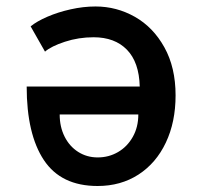

<svg xmlns="http://www.w3.org/2000/svg" viewBox="-20 -584 640 608"><path d="M536 -282Q536 -197.5 505.2 -132.5Q474.5 -67.5 418.5 -31.2Q362.5 5 289 5Q173.5 5 119 -77Q64.5 -159 64.5 -310H422.5Q420.5 -387 382 -426.5Q343.5 -466 276.5 -466Q229 -466 185.5 -451.8Q142 -437.5 122.5 -420.5L77 -500.5Q96.5 -516.5 130 -531Q163.5 -545.5 203.8 -554.5Q244 -563.5 282.5 -563.5Q349 -563.5 407 -530.8Q465 -498 500.5 -434.2Q536 -370.5 536 -282ZM289.5 -85.5Q324.5 -85.5 353.8 -102.5Q383 -119.5 400.5 -150.5Q418 -181.5 418 -221.5H169Q169 -182.5 184.5 -151.5Q200 -120.5 227.5 -103Q255 -85.5 289.5 -85.5Z"/></svg>

Font: JuliaMono SemiBold
Style: Regular
Weight: 600
Monospace: yes
Designer: cormullion
Foundry: corm
Version: Version 0.055; ttfautohint (v1.8.4)